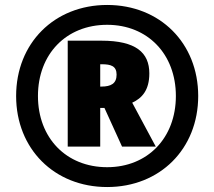

<svg xmlns="http://www.w3.org/2000/svg" viewBox="-20 -744 864 774"><path d="M412 10C625 10 779 -144 779 -357C779 -570 625 -724 412 -724C199 -724 45 -570 45 -357C45 -144 199 10 412 10ZM412 -70C247 -70 133 -188 133 -357C133 -526 247 -644 412 -644C575 -644 689 -526 689 -357C689 -188 575 -70 412 -70ZM253 -153H384V-309H401L472 -153H608L513 -330C552 -348 582 -380 582 -448C582 -532 528 -580 389 -580H253ZM389 -395H384V-485H390C427 -485 450 -478 450 -443C450 -407 427 -395 389 -395Z"/></svg>

Font: Noto Sans Gurmukhi Black
Style: Regular
Weight: 900
Designer: Jelle Bosma - Monotype Design Team
Foundry: Monotype Imaging Inc.
Version: Version 2.004